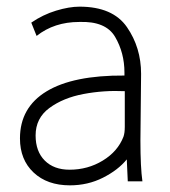

<svg xmlns="http://www.w3.org/2000/svg" viewBox="-20 -515 510 577"><path d="M354 -288V-297Q354 -356 326 -404Q298 -452 218 -449Q143 -449 90 -407L74 -447Q109 -471 148.5 -483Q188 -495 219 -495Q319 -495 361.5 -433.5Q404 -372 404 -293L402 -93Q402 -12 408 30H364L361 -36Q335 -4 289.5 19Q244 42 190 42Q122 42 81 3.5Q40 -35 40 -99Q40 -192 120 -240.5Q200 -289 354 -288ZM189 -5Q244 -5 289 -32.5Q334 -60 351 -104Q355 -115 355 -134V-241Q292 -244 231 -232.5Q170 -221 128.5 -190.5Q87 -160 87 -108Q87 -60 114.5 -32.5Q142 -5 189 -5Z"/></svg>

Font: Gmarket Sans TTF Light
Style: Regular
Weight: 300
Designer: Creative Director : Sungho Lee; Art Director : Kiwoong Choi; Project Manager : Sori Yang, Jongwook Yoon; Font Designer :
Foundry: Sandoll Inc.
Version: Version 1.000;hotconv 1.0.109;makeotfexe 2.5.65596